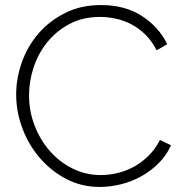

<svg xmlns="http://www.w3.org/2000/svg" viewBox="-20 -734 730 760"><path d="M44 -360Q44 -424 66.5 -487.5Q89 -551 132 -601Q175 -651 237.5 -682.5Q300 -714 380 -714Q475 -714 542 -670.5Q609 -627 642 -559L600 -535Q581 -572 555.5 -597Q530 -622 500.5 -637.5Q471 -653 439 -660Q407 -667 376 -667Q308 -667 256 -639.5Q204 -612 168 -568Q132 -524 113.5 -468.5Q95 -413 95 -357Q95 -294 117 -237Q139 -180 177 -136.5Q215 -93 267 -67Q319 -41 379 -41Q411 -41 445 -49Q479 -57 510 -74Q541 -91 568 -117.5Q595 -144 613 -180L657 -159Q639 -119 608 -88Q577 -57 539 -36Q501 -15 458.5 -4.5Q416 6 375 6Q302 6 241.5 -26Q181 -58 137 -109.5Q93 -161 68.5 -226.5Q44 -292 44 -360Z"/></svg>

Font: Oxford Sans
Style: Regular
Weight: 300
Designer: Matt McInerney, Pablo Impallari, Rodrigo Fuenzalida
Foundry: Matt McInerney, Pablo Impallari, Rodrigo Fuenzalida
Version: Version 3.000g; ttfautohint (v1.5) -l 8 -r 28 -G 28 -x 14 -D